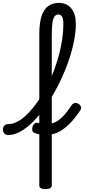

<svg xmlns="http://www.w3.org/2000/svg" viewBox="-148 -914 601 1324"><path d="M165 390Q143 390 133 383.5Q123 377 123 364V-678Q123 -753 138 -801Q153 -849 183.5 -871.5Q214 -894 258 -894Q313 -894 344 -855.5Q375 -817 375 -748Q375 -703 366 -650.5Q357 -598 340.5 -542Q324 -486 300.5 -429Q277 -372 249 -317.5Q221 -263 189 -213Q157 -163 122 -121Q87 -79 51 -48Q15 -17 -20.5 0Q-56 17 -91 17Q-110 17 -119 5.5Q-128 -6 -128 -20.5Q-128 -35 -119 -46.5Q-110 -58 -91 -58Q-64 -58 -35.5 -71.5Q-7 -85 21.5 -109.5Q50 -134 78 -168.5Q106 -203 133 -245Q160 -287 183.5 -334.5Q207 -382 226 -433Q245 -484 259 -537Q273 -590 281 -644Q289 -698 289 -748Q289 -782 280.5 -798Q272 -814 254 -814Q238 -814 227.5 -799.5Q217 -785 213 -751.5Q209 -718 209 -660V364Q209 377 198 383.5Q187 390 165 390ZM169 17Q148 17 128.5 13.5Q109 10 91 3Q77 -2 74.5 -15.5Q72 -29 77 -42.5Q82 -56 93.5 -63.5Q105 -71 120 -65Q125 -63 135 -61.5Q145 -60 155.5 -59Q166 -58 173 -58Q204 -58 231 -70.5Q258 -83 286 -111.5Q314 -140 346 -188Q355 -202 368.5 -203.5Q382 -205 394 -197.5Q406 -190 410 -178Q414 -166 405 -152Q366 -94 327.5 -56.5Q289 -19 250 -1Q211 17 169 17Z"/></svg>

Font: Playwrite AT
Style: Regular
Weight: 400
Designer: Veronika Burian, José Scaglione
Foundry: TypeTogether
Version: Version 1.002